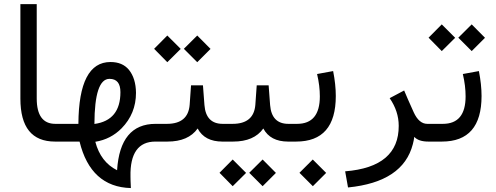

<svg xmlns="http://www.w3.org/2000/svg" viewBox="-20 -702 2460 952"><path d="M272 -51.3C272 -75.7 269 -87.9 263.2 -87.9H254.4C192.9 -87.9 162.1 -129.9 162.1 -213.9V-681.6H81.1V-212.9C81.1 -70.8 138.2 0 252.9 0H263.2C269.5 0 272.5 -14.2 272 -42Z M560.5 142.1C506.3 115.2 470.2 67.9 452.6 1C503.9 -7.3 547.4 -29.8 583 -65.9C630.4 -114.3 654.3 -172.9 654.3 -241.7C653.8 -289.6 642.1 -327.6 619.1 -356C597.7 -381.8 567.4 -394.5 527.8 -394.5C422.9 -394.5 370.1 -292.5 368.7 -88.9V-87.9H359.9H255.9C237.8 -87.9 228.5 -75.7 228.5 -51.3V-42C228.5 -14.2 237.8 0 255.9 0H374.5C411.1 149.9 496.1 227.1 628.9 230.5C627.4 201.2 627 182.1 627 173.8C624.5 58.1 666 0 750.5 0H762.2C768.1 0 771 -14.2 771 -42V-51.3C771 -75.7 768.1 -87.9 762.2 -87.9H751.5C633.8 -87.9 570.3 -11.2 560.5 142.1ZM448.2 -88.4C448.7 -236.8 473.6 -311 522.9 -311C559.1 -311 577.1 -289.1 577.1 -245.1C577.1 -151.9 534.2 -99.1 448.2 -87.4Z M960 -64.9C982.9 -21.5 1023.9 0 1083 0H1087.9C1093.8 0 1096.7 -14.2 1096.7 -42V-46.9C1096.7 -74.2 1093.8 -87.9 1087.9 -87.9H1084C1028.8 -87.9 998.5 -119.1 993.7 -181.2L986.3 -278.8H927.2L920.4 -182.6C915.5 -119.6 877.9 -87.9 807.6 -87.9H754.4C736.3 -87.9 727.5 -75.7 727.5 -51.3V-42C727.5 -14.2 736.3 0 754.4 0H810.1C879.4 0 929.2 -21.5 960 -64.9ZM809.6 -393.6 876 -459.5 809.6 -525.9 744.1 -460ZM958 -393.6 1023.9 -459.5 958 -525.9 891.6 -460Z M1285.6 -64.9C1308.6 -21.5 1349.6 0 1408.7 0H1413.6C1419.4 0 1422.4 -14.2 1422.4 -42V-46.9C1422.4 -74.2 1419.4 -87.9 1413.6 -87.9H1409.7C1354.5 -87.9 1324.2 -119.1 1319.3 -181.2L1312 -278.8H1252.9L1246.1 -182.6C1241.2 -119.6 1203.6 -87.9 1133.3 -87.9H1080.1C1062 -87.9 1053.2 -75.7 1053.2 -51.3V-42C1053.2 -14.2 1062 0 1080.1 0H1135.7C1205.1 0 1254.9 -21.5 1285.6 -64.9ZM1133.8 221.2 1200.2 155.3 1133.8 88.9 1068.4 154.8ZM1282.2 221.2 1348.1 155.3 1282.2 88.9 1215.8 154.8Z M1448.2 0C1579.6 0 1645 -75.2 1645 -226.1C1645 -263.7 1640.6 -305.2 1631.8 -349.6L1552.2 -335C1561.5 -295.4 1565.9 -258.8 1565.9 -224.1C1565.9 -133.3 1528.3 -87.9 1453.1 -87.9H1406.2C1388.2 -87.9 1378.9 -75.7 1378.9 -51.3V-42C1378.9 -14.2 1388.2 0 1406.2 0ZM1531.2 221.2 1597.2 155.3 1530.8 88.9 1464.8 154.8Z M2034.2 -23.4C2048.3 -7.8 2071.3 0 2104 0H2112.3C2118.2 0 2121.1 -14.2 2121.1 -42V-53.7C2121.1 -76.7 2118.2 -87.9 2112.3 -87.9H2098.6C2071.3 -87.9 2048.8 -106.9 2031.2 -145.5C2008.8 -194.8 1993.2 -231 1983.9 -253.4L1912.1 -215.3C1941.9 -171.9 1957 -126.5 1957 -78.1C1957.5 58.1 1869.1 133.3 1691.4 147.5L1705.6 227.5C1887.7 209.5 1994.6 138.2 2026.9 13.2C2030.3 0.5 2032.7 -11.7 2034.2 -23.4Z M2170.9 0C2302.2 0 2367.7 -75.2 2367.7 -226.1C2367.7 -263.7 2363.3 -305.2 2354.5 -349.6L2274.9 -335C2284.2 -295.4 2288.6 -258.8 2288.6 -224.1C2288.6 -133.3 2251 -87.9 2175.8 -87.9H2104.5C2086.4 -87.9 2077.1 -75.7 2077.1 -51.3V-42C2077.1 -14.2 2086.4 0 2104.5 0ZM2170.4 -448.7 2236.8 -514.6 2170.4 -581.1 2105 -515.1ZM2318.8 -448.7 2384.8 -514.6 2318.8 -581.1 2252.4 -515.1Z"/></svg>

Font: Nahid
Style: Regular
Weight: 400
Foundry: DejaVu fonts team - Redesigned by Saber Rastikerdar
Version: Version 0.3.0